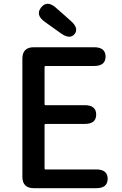

<svg xmlns="http://www.w3.org/2000/svg" viewBox="-20 -984 640 1004"><path d="M157 0Q97 0 97 -60V-677Q97 -737 157 -737H472Q532 -737 532 -688Q532 -639 472 -639H218Q213 -639 213 -634V-439Q213 -434 218 -434H423Q483 -434 483 -385Q483 -336 423 -336H218Q213 -336 213 -331V-103Q213 -98 218 -98H483Q543 -98 543 -49Q543 0 483 0ZM370 -806Q346 -776 298 -810L214 -870Q164 -906 195 -945Q226 -984 272 -944L350 -875Q394 -836 370 -806Z"/></svg>

Font: Resource Han Rounded JP Medium
Style: Regular
Weight: 500
Designer: Cyano Hao (round all glyphs); Ryoko NISHIZUKA 西塚涼子 (kana, bopomofo & ideographs); Paul D. Hunt (Latin, Greek & Cyrillic)
Foundry: Cyano Hao
Version: 0.990